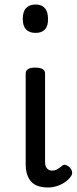

<svg xmlns="http://www.w3.org/2000/svg" viewBox="-20 -815 340 852"><path d="M193 17Q141 17 117.5 -10Q94 -37 94 -86V-489Q94 -502 104.5 -508.5Q115 -515 136 -515Q158 -515 169 -508.5Q180 -502 180 -489V-96Q180 -76 189 -67Q198 -58 211 -58Q222 -58 229.5 -61.5Q237 -65 243.5 -70Q250 -75 258 -81Q264 -86 274.5 -82Q285 -78 291 -70Q299 -61 300 -51Q301 -41 295 -33Q284 -17 267.5 -6Q251 5 231.5 11Q212 17 193 17ZM138 -669Q110 -669 95.5 -684.5Q81 -700 81 -731Q81 -763 95.5 -779Q110 -795 138 -795Q165 -795 179 -779Q193 -763 193 -731Q194 -700 179.5 -684.5Q165 -669 138 -669Z"/></svg>

Font: Playwrite VN
Style: Regular
Weight: 400
Designer: Veronika Burian, José Scaglione
Foundry: TypeTogether
Version: Version 1.002